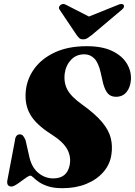

<svg xmlns="http://www.w3.org/2000/svg" viewBox="-20 -950 689 981"><path d="M299.5 11.5Q254.5 11.5 225.2 1.8Q196 -8 178.2 -20.5Q160.5 -33 150.8 -42.8Q141 -52.5 135 -52.5Q129 -52.5 116.5 -44.2Q104 -36 89.2 -24.8Q74.5 -13.5 60.8 -5.2Q47 3 39 3Q14 3 17 -25.5L56 -230.5Q59 -263.5 81.5 -263.5Q91.5 -263.5 97.8 -256.2Q104 -249 110.5 -234L131.5 -141.5Q144.5 -91.5 177.8 -65Q211 -38.5 252.5 -38.5Q321.5 -38.5 335.5 -104.5Q345 -147 323.8 -186.8Q302.5 -226.5 239 -266Q163 -314.5 133.8 -366.2Q104.5 -418 112 -487Q118.5 -549.5 156.8 -601Q195 -652.5 262.2 -683.2Q329.5 -714 423 -714Q503 -714 553.8 -689.2Q604.5 -664.5 628 -625.5Q651.5 -586.5 649 -543.5Q646.5 -504.5 626.8 -480Q607 -455.5 572.5 -455.5Q546.5 -455.5 531.5 -471.8Q516.5 -488 506.5 -525.5L494.5 -579Q483 -629.5 462 -651Q441 -672.5 410.5 -672.5Q369.5 -672.5 343 -644.5Q316.5 -616.5 311 -576.5Q304.5 -529 324.2 -492Q344 -455 401.5 -414.5Q467 -367.5 501.5 -326.2Q536 -285 546 -244.2Q556 -203.5 549 -159Q541.5 -109 507.8 -70.5Q474 -32 420.5 -10.2Q367 11.5 299.5 11.5ZM449 -771Q436 -761 426.5 -755Q417 -749 404.5 -749Q391.5 -749 385.2 -755Q379 -761 371.5 -771L285 -900Q279.5 -908 282 -914.8Q284.5 -921.5 290.5 -925.5Q303.5 -934.5 320 -924L434.5 -865.5L580 -924Q602.5 -934.5 611.5 -925.5Q614.5 -921.5 613 -914.5Q611.5 -907.5 602 -900Z"/></svg>

Font: Fraunces 72pt S000 Black
Style: Italic
Weight: 900
Italic angle: -16°
Version: Version 1.000; ttfautohint (v1.8.3)